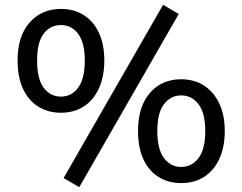

<svg xmlns="http://www.w3.org/2000/svg" viewBox="-20 -751 1005 797"><path d="M309 26 244 -12 657 -731 722 -693ZM233 -283Q179 -283 138 -309Q97 -335 75 -383.5Q53 -432 53 -500Q53 -601 103 -657.5Q153 -714 233 -714Q287 -714 327.5 -688.5Q368 -663 390.5 -615Q413 -567 413 -500Q413 -433 390.5 -384Q368 -335 327.5 -309Q287 -283 233 -283ZM233 -350Q277 -350 304.5 -387Q332 -424 332 -500Q332 -574 304.5 -610.5Q277 -647 233 -647Q189 -647 161.5 -611.5Q134 -576 134 -500Q134 -423 161.5 -386.5Q189 -350 233 -350ZM732 9Q679 9 638 -16.5Q597 -42 575 -90.5Q553 -139 553 -207Q553 -309 602.5 -365.5Q652 -422 732 -422Q786 -422 826.5 -396Q867 -370 890 -322Q913 -274 913 -207Q913 -140 890.5 -91.5Q868 -43 827.5 -17Q787 9 732 9ZM732 -58Q776 -58 804 -94.5Q832 -131 832 -207Q832 -282 804 -318.5Q776 -355 732 -355Q689 -355 661 -319Q633 -283 633 -207Q633 -131 661 -94.5Q689 -58 732 -58Z"/></svg>

Font: Nunito Sans 12pt ExtraLight 7pt Medium
Style: Regular
Weight: 500
Version: Version 3.101;gftools[0.9.27]